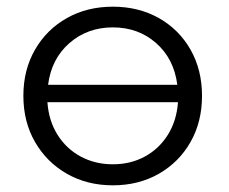

<svg xmlns="http://www.w3.org/2000/svg" viewBox="-20 -550 686 575"><path d="M318 5Q241 5 180.5 -29.5Q120 -64 85 -124.5Q50 -185 50 -263Q50 -341 85 -401.5Q120 -462 180.5 -496Q241 -530 318 -530Q395 -530 455.5 -496Q516 -462 550.5 -401.5Q585 -341 585 -263Q585 -185 550.5 -124.5Q516 -64 455.5 -29.5Q395 5 318 5ZM318 -58Q371 -58 413.5 -81Q456 -104 482.5 -146Q509 -188 513 -244H122Q126 -188 152.5 -146Q179 -104 222 -81Q265 -58 318 -58ZM124 -296H511Q501 -374 447.5 -421Q394 -468 318 -468Q242 -468 188 -421Q134 -374 124 -296Z"/></svg>

Font: Montserrat
Style: Regular
Weight: 400
Designer: Julieta Ulanovsky
Foundry: Julieta Ulanovsky
Version: Version 9.000; ttfautohint (v1.8.4.7-5d5b)